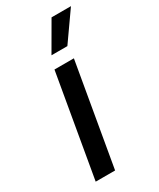

<svg xmlns="http://www.w3.org/2000/svg" viewBox="-187 -787 703 848"><g transform="rotate(-30 165.0 -363.0)"><path d="M37 0H136L226 -520H127ZM228 -581 330 -726H231L147 -581Z"/></g></svg>

Font: Fixel Display 20240404 Medium
Style: Italic
Weight: 500
Italic angle: -10°
Designer: AlfaBravo + MacPaw
Foundry: Kyrylo Tkachov, Marchela Mozhyna, Serhii Makarenko, Maria Weinstein, Zakhar Kryvoshyya
Version: Version 1.211;Glyphs 3.2 (3225)